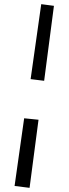

<svg xmlns="http://www.w3.org/2000/svg" viewBox="-20 -780 330 922"><path d="M127 -400 178 -760 239 -752 192 -392ZM50 113 96 -212 165 -205 122 122Z"/></svg>

Font: Andada Pro
Style: Italic
Weight: 400
Italic angle: -7°
Designer: Carolina Giovagnoli
Foundry: Huerta Tipografica
Version: Version 3.005; ttfautohint (v1.8.4)